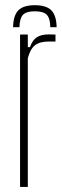

<svg xmlns="http://www.w3.org/2000/svg" viewBox="-20 -736 244 756"><path d="M117 -715.5Q162 -715.5 182 -695.5Q202 -675.5 203 -629H178Q177.5 -664 164.2 -677.8Q151 -691.5 117 -691.5Q83.5 -691.5 70.5 -677.8Q57.5 -664 56.5 -629H31.5Q32.5 -675.5 52.5 -695.5Q72.5 -715.5 117 -715.5ZM59 0V-600H89.5V-550.5H98Q108 -578.5 125.2 -589.5Q142.5 -600.5 172 -600.5Q178.5 -600.5 185.5 -600.2Q192.5 -600 198.5 -600V-572.5H172Q136.5 -572.5 117.8 -557.8Q99 -543 89.5 -506.5V0Z"/></svg>

Font: Big Shoulders Display Thin ExtraLight
Style: Regular
Weight: 250
Version: Version 2.002